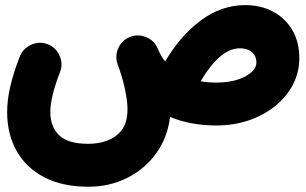

<svg xmlns="http://www.w3.org/2000/svg" viewBox="-20 -412 1192 747"><path d="M7.8 23.9Q7.8 -22.5 19.8 -74.7Q31.7 -127 57.1 -192.4Q69.8 -224.1 102.3 -238.3Q134.8 -252.4 166 -239.7Q197.8 -227.1 211.9 -195.1Q226.1 -163.1 213.4 -131.3Q175.8 -34.2 175.8 23.9Q175.8 81.5 210.2 114.5Q244.6 147.5 322.3 147.5Q390.1 147.5 433.1 115Q476.1 82.5 476.1 14.2Q476.1 -19 465.8 -66.7Q455.6 -114.3 438.5 -159.2Q435.5 -167 434.1 -175.3Q428.7 -203.6 442.9 -230Q457 -256.3 484.4 -267.6Q516.1 -280.8 548.3 -267.6Q580.6 -254.4 593.8 -222.7Q605 -194.8 622.6 -172.9Q681.6 -273.4 761.7 -332.8Q841.8 -392.1 934.1 -392.1Q995.1 -392.1 1042.5 -366.7Q1089.8 -341.3 1117.2 -295.2Q1144.5 -249 1144.5 -185.5Q1144.5 -130.9 1119.9 -83.3Q1095.2 -35.6 1051 0.2Q1006.8 36.1 948.2 56.2Q889.6 76.2 821.3 76.2Q722.7 76.2 641.6 43Q631.8 124 587.4 185.1Q543 246.1 474.6 280.3Q406.2 314.5 324.2 314.5Q222.7 314.5 152.1 277.6Q81.5 240.7 44.7 175.3Q7.8 109.9 7.8 23.9ZM913.6 -224.1Q873 -224.1 834 -189.7Q794.9 -155.3 760.7 -95.7Q789.1 -90.8 821.3 -90.8Q889.6 -90.8 933.6 -114.3Q977.5 -137.7 977.5 -168.5Q977.5 -194.8 959.7 -209.5Q941.9 -224.1 913.6 -224.1Z"/></svg>

Font: Mikhak-DS2-FD Black
Style: Regular
Weight: 900
Designer: Amin Abedi
Version: Version 3.2